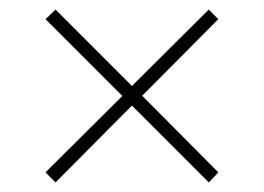

<svg xmlns="http://www.w3.org/2000/svg" viewBox="-20 -549 551 401"><path d="M96 -168 75 -189 243 -356V-341L75 -509L96 -529L264 -361L248 -362L416 -529L436 -509L269 -341V-357L436 -189L416 -168L248 -336H263Z"/></svg>

Font: Bitter Thin ExtraLight
Style: Regular
Weight: 250
Version: Version 2.002